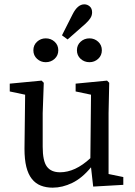

<svg xmlns="http://www.w3.org/2000/svg" viewBox="-20 -853 623 886"><path d="M549 0 410 8 400 -81Q359 -31 313.5 -9Q268 13 223 13Q193 13 168.5 3.5Q144 -6 127 -27.5Q110 -49 101.5 -83Q93 -117 93 -167L96 -416L25 -431V-467L172 -481L182 -471L177 -331V-176Q177 -110 196.5 -84Q216 -58 257 -58Q327 -58 397 -123L400 -416L329 -431V-467L474 -481L484 -471L481 -331V-50L549 -36ZM134 -621Q134 -645 151 -660.5Q168 -676 191 -676Q215 -676 232 -660.5Q249 -645 249 -621Q249 -597 232 -581.5Q215 -566 191 -566Q168 -566 151 -581.5Q134 -597 134 -621ZM266 -690 315 -787Q338 -833 369 -833Q383 -833 394 -823.5Q405 -814 405 -796Q405 -782 397.5 -770Q390 -758 375 -744L292 -671ZM335 -621Q335 -645 352 -660.5Q369 -676 393 -676Q416 -676 433 -660.5Q450 -645 450 -621Q450 -597 433 -581.5Q416 -566 393 -566Q369 -566 352 -581.5Q335 -597 335 -621Z"/></svg>

Font: Source Serif Pro
Style: Regular
Weight: 400
Designer: Frank Grießhammer
Foundry: Adobe Systems Incorporated
Version: Version 2.000;PS 1.000;hotconv 16.6.51;makeotf.lib2.5.65220